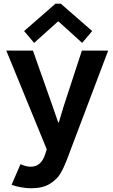

<svg xmlns="http://www.w3.org/2000/svg" viewBox="-20 -794 607 1027"><path d="M42 194.3 89.8 84Q102.1 90.3 116.9 94Q131.8 97.7 144.5 97.7Q200.2 97.7 221.7 31.2L230 4.4L13.7 -523.4H156.2L261.7 -224.6L291 -139.6H294.9L320.3 -224.6L418 -523.4H558.6L336.9 62.5Q320.8 104.5 302.7 135Q284.7 165.5 246.6 189.2Q208.5 212.9 147.5 212.9Q119.6 212.9 90.3 207.5Q61 202.1 42 194.3ZM108.9 -627.9 276.9 -774.4H305.2L473.1 -627.9L419.4 -564.5L293.5 -678.7H289.6L162.6 -564.5Z"/></svg>

Font: Reddit Sans Chocolate
Style: Bold
Weight: 700
Designer: Stephen Hutchings
Foundry: Reddit
Version: Version 1.011